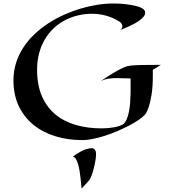

<svg xmlns="http://www.w3.org/2000/svg" viewBox="-20 -761 957 1087"><path d="M890.1 -394Q878.9 -386.2 867.7 -379.2Q856.4 -372.1 845.2 -366.2V-335Q845.2 -269 838.1 -226.1Q831.1 -183.1 822.8 -157.7Q813 -127.4 800.8 -111.8Q787.6 -97.7 763.7 -81.3Q739.7 -64.9 709 -49.1Q678.2 -33.2 643.3 -18.3Q608.4 -3.4 573.2 7.8Q538.1 19 505.4 25.6Q472.7 32.2 446.8 32.2Q365.7 32.2 294.7 10.7Q223.6 -10.7 170.7 -53.2Q117.7 -95.7 86.9 -159.2Q56.2 -222.7 56.2 -306.2Q56.2 -358.4 71 -405Q85.9 -451.7 112.3 -492.2Q138.7 -532.7 174.8 -566.9Q210.9 -601.1 253.2 -628.7Q295.4 -656.2 342 -677.2Q388.7 -698.2 436.5 -712.4Q484.4 -726.6 531.2 -733.9Q578.1 -741.2 621.1 -741.2Q649.4 -741.2 674.3 -739Q699.2 -736.8 719.5 -733.4Q739.7 -730 754.6 -725.8Q769.5 -721.7 777.8 -717.8Q801.8 -707.5 801.8 -689Q801.8 -677.7 793.2 -667.2Q784.7 -656.7 771.5 -646.7Q758.3 -636.7 742.2 -627.9Q726.1 -619.1 710.7 -612.1Q695.3 -605 682.4 -599.9Q669.4 -594.7 663.1 -591.8Q672.4 -601.6 672.6 -610.1Q672.9 -618.7 669.4 -625Q665.5 -632.3 657.2 -638.2Q649.9 -642.6 636.5 -650.1Q623 -657.7 603.3 -665Q583.5 -672.4 558.1 -677.7Q532.7 -683.1 502 -683.1Q458.5 -683.1 418.5 -673.1Q378.4 -663.1 343.8 -644.3Q309.1 -625.5 280.8 -597.9Q252.4 -570.3 232.2 -534.9Q211.9 -499.5 200.9 -457.3Q189.9 -415 189.9 -366.2Q189.9 -278.8 217.5 -216.1Q245.1 -153.3 293.9 -113Q342.8 -72.8 409.4 -53.5Q476.1 -34.2 554.2 -34.2Q592.3 -34.2 624.3 -40Q656.2 -45.9 676.8 -57.1Q689.5 -67.4 697.5 -86.4Q705.6 -105.5 710.2 -129.4Q714.8 -153.3 716.8 -179.9Q718.8 -206.5 719.2 -231.9Q719.7 -257.3 719.5 -279.5Q719.2 -301.8 719.2 -316.9Q698.7 -316.9 679.2 -317.9Q659.7 -318.8 639.2 -318.8Q617.2 -318.8 595 -315.7Q572.8 -312.5 550.8 -301.8Q589.8 -329.1 617.2 -345.2Q644.5 -361.3 662.1 -370.1Q682.6 -380.4 695.8 -384.8Q711.4 -389.2 732.4 -390.9Q753.4 -392.6 778.3 -393.1Q803.2 -393.6 831.5 -393.3Q859.9 -393.1 890.1 -394ZM523.9 113.8Q523.9 121.1 522.5 133.3Q521 145.5 518.1 160.2Q515.1 174.8 511.2 190.7Q507.3 206.5 502.7 220.7Q498 234.9 492.7 246.1Q487.3 257.3 481.9 263.2Q472.2 274.4 462.4 284.9Q452.6 295.4 441.9 306.2Q440.9 300.8 439.7 285.2Q438.5 269.5 436.3 249.5Q434.1 229.5 430.7 207.8Q427.2 186 421.9 168Q416.5 149.9 409.2 138.2Q401.9 126.5 392.1 127Q400.9 119.1 413.8 110.6Q426.8 102.1 441.2 94.7Q455.6 87.4 470.7 82.8Q485.8 78.1 500 78.1Q508.3 78.1 512.9 82Q517.6 85.9 520 91.6Q522.5 97.2 523.2 103.3Q523.9 109.4 523.9 113.8Z"/></svg>

Font: Eagle Lake
Style: Regular
Weight: 400
Designer: Astigmatic (AOETI)
Foundry: Astigmatic (AOETI)
Version: Version 1.000